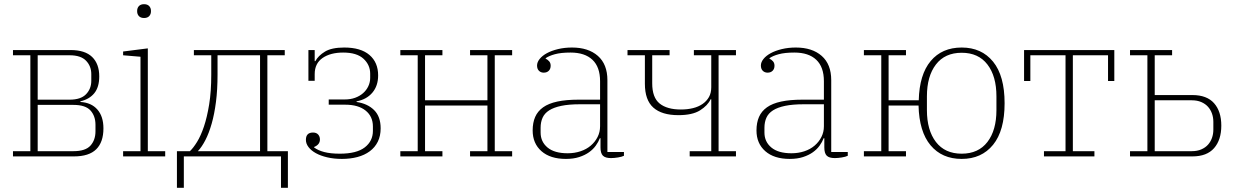

<svg xmlns="http://www.w3.org/2000/svg" viewBox="-20 -747 5887 917"><path d="M42 -25H125V-483H42V-508H317Q386 -508 420 -475Q454 -442 454 -382Q454 -331 430.5 -302Q407 -273 364 -263V-260Q416 -257 445 -224Q474 -191 474 -134Q474 -68 439.5 -34Q405 0 333 0H42ZM331 -25Q388 -25 412 -51.5Q436 -78 436 -120V-151Q436 -193 412 -219.5Q388 -246 331 -246H160V-25ZM313 -271Q366 -271 391 -297Q416 -323 416 -361V-393Q416 -431 391 -457Q366 -483 313 -483H160V-271Z M668 -661Q652 -661 643.5 -670Q635 -679 635 -693V-695Q635 -709 643.5 -718Q652 -727 668 -727Q684 -727 692.5 -718Q701 -709 701 -695V-693Q701 -679 692.5 -670Q684 -661 668 -661ZM568 -25H651V-476L568 -483V-501L686 -516V-25H769V0H568Z M825 -25H887Q903 -40 921 -69Q939 -98 954 -142.5Q969 -187 979 -248.5Q989 -310 989 -391V-483H906V-508H1340V-483H1257V-25H1355V150H1322V0H858V150H825ZM1222 -25V-483H1019V-391Q1019 -319 1011.5 -260.5Q1004 -202 991 -156.5Q978 -111 961 -78Q944 -45 925 -25Z M1613 12Q1575 12 1543 4.5Q1511 -3 1488.5 -15.5Q1466 -28 1453.5 -44.5Q1441 -61 1441 -79Q1441 -114 1475 -114Q1491 -114 1499.5 -104.5Q1508 -95 1508 -81Q1508 -56 1480 -45V-43Q1498 -29 1528 -21Q1558 -13 1603 -13Q1683 -13 1722 -43Q1761 -73 1761 -122V-143Q1761 -191 1726 -219Q1691 -247 1629 -247H1550V-272H1627Q1654 -272 1676 -280Q1698 -288 1714 -302Q1730 -316 1739 -335Q1748 -354 1748 -375V-395Q1748 -437 1716 -466.5Q1684 -496 1619 -496Q1558 -496 1520.5 -470Q1483 -444 1483 -393V-361H1453V-508H1483V-455H1486Q1500 -481 1532 -500.5Q1564 -520 1624 -520Q1703 -520 1744.5 -484.5Q1786 -449 1786 -387Q1786 -337 1758.5 -304.5Q1731 -272 1683 -263V-260Q1736 -252 1767 -221Q1798 -190 1798 -134Q1798 -98 1784.5 -70.5Q1771 -43 1746 -24.5Q1721 -6 1687 3Q1653 12 1613 12Z M1892 -25H1975V-483H1892V-508H2093V-483H2010V-268H2308V-483H2225V-508H2426V-483H2343V-25H2426V0H2225V-25H2308V-243H2010V-25H2093V0H1892Z M2683 12Q2608 12 2566 -25Q2524 -62 2524 -124Q2524 -161 2536 -188.5Q2548 -216 2574 -234.5Q2600 -253 2642 -262Q2684 -271 2743 -271H2846V-359Q2846 -427 2809.5 -461.5Q2773 -496 2705 -496Q2659 -496 2630 -488Q2601 -480 2586 -469V-467Q2596 -462 2603 -454Q2610 -446 2610 -433Q2610 -418 2601 -409Q2592 -400 2577 -400Q2563 -400 2554 -409Q2545 -418 2545 -434Q2545 -450 2557.5 -465.5Q2570 -481 2592 -493Q2614 -505 2645 -512.5Q2676 -520 2712 -520Q2790 -520 2835.5 -480Q2881 -440 2881 -364V-21H2960V-3Q2950 2 2931.5 5Q2913 8 2898 8Q2871 8 2859.5 -3.5Q2848 -15 2848 -43V-87H2845Q2838 -69 2825.5 -51.5Q2813 -34 2793.5 -20Q2774 -6 2746.5 3Q2719 12 2683 12ZM2691 -15Q2724 -15 2752.5 -24.5Q2781 -34 2801.5 -51.5Q2822 -69 2834 -92.5Q2846 -116 2846 -144V-249H2750Q2697 -249 2661 -241.5Q2625 -234 2603 -220Q2581 -206 2571.5 -185Q2562 -164 2562 -137V-114Q2562 -70 2595 -42.5Q2628 -15 2691 -15Z M3274 -25H3377V-273H3374Q3360 -243 3323.5 -220Q3287 -197 3220 -197Q3141 -197 3100.5 -233Q3060 -269 3060 -347V-483H2977V-508H3178V-483H3095V-349Q3095 -281 3130.5 -252.5Q3166 -224 3232 -224Q3263 -224 3289.5 -230.5Q3316 -237 3335.5 -250.5Q3355 -264 3366 -283.5Q3377 -303 3377 -330V-483H3294V-508H3495V-483H3412V-25H3495V0H3274Z M3752 12Q3677 12 3635 -25Q3593 -62 3593 -124Q3593 -161 3605 -188.5Q3617 -216 3643 -234.5Q3669 -253 3711 -262Q3753 -271 3812 -271H3915V-359Q3915 -427 3878.5 -461.5Q3842 -496 3774 -496Q3728 -496 3699 -488Q3670 -480 3655 -469V-467Q3665 -462 3672 -454Q3679 -446 3679 -433Q3679 -418 3670 -409Q3661 -400 3646 -400Q3632 -400 3623 -409Q3614 -418 3614 -434Q3614 -450 3626.5 -465.5Q3639 -481 3661 -493Q3683 -505 3714 -512.5Q3745 -520 3781 -520Q3859 -520 3904.5 -480Q3950 -440 3950 -364V-21H4029V-3Q4019 2 4000.5 5Q3982 8 3967 8Q3940 8 3928.5 -3.5Q3917 -15 3917 -43V-87H3914Q3907 -69 3894.5 -51.5Q3882 -34 3862.5 -20Q3843 -6 3815.5 3Q3788 12 3752 12ZM3760 -15Q3793 -15 3821.5 -24.5Q3850 -34 3870.5 -51.5Q3891 -69 3903 -92.5Q3915 -116 3915 -144V-249H3819Q3766 -249 3730 -241.5Q3694 -234 3672 -220Q3650 -206 3640.5 -185Q3631 -164 3631 -137V-114Q3631 -70 3664 -42.5Q3697 -15 3760 -15Z M4573 12Q4479 12 4424.5 -53Q4370 -118 4367 -243H4224V-25H4307V0H4106V-25H4189V-483H4106V-508H4307V-483H4224V-268H4368Q4371 -391 4425 -455.5Q4479 -520 4573 -520Q4668 -520 4723 -452.5Q4778 -385 4778 -254Q4778 -123 4723 -55.5Q4668 12 4573 12ZM4573 -13Q4653 -13 4696 -69Q4739 -125 4739 -221V-287Q4739 -383 4696 -439Q4653 -495 4573 -495Q4493 -495 4450 -439Q4407 -383 4407 -287V-221Q4407 -125 4450 -69Q4493 -13 4573 -13Z M4966 -25H5069V-483H4901V-360H4871V-508H5302V-360H5272V-483H5104V-25H5207V0H4966Z M5377 -25H5460V-483H5377V-508H5578V-483H5495V-293H5675Q5744 -293 5778.5 -254Q5813 -215 5813 -147Q5813 -79 5778.5 -39.5Q5744 0 5675 0H5377ZM5672 -25Q5698 -25 5717.5 -33.5Q5737 -42 5749.5 -56Q5762 -70 5768.5 -88.5Q5775 -107 5775 -128V-165Q5775 -186 5768.5 -204.5Q5762 -223 5749.5 -237Q5737 -251 5717.5 -259.5Q5698 -268 5672 -268H5495V-25Z"/></svg>

Font: IBM Plex Serif ExtLt
Style: Regular
Weight: 200
Designer: Mike Abbink, Paul van der Laan, Pieter van Rosmalen
Foundry: Bold Monday
Version: Version 3.001